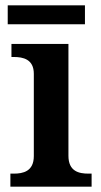

<svg xmlns="http://www.w3.org/2000/svg" viewBox="-20 -701 380 721"><path d="M9 -610H299V-681H9ZM19 0H324V-49H312C277 -49 237 -57 237 -116V-536H23V-487H32C66 -487 107 -479 107 -424V-115C107 -57 66 -49 32 -49H19Z"/></svg>

Font: Noto Serif Semi
Style: Regular
Weight: 600
Designer: Monotype Design Team
Foundry: Monotype Imaging Inc.
Version: Version 1.002